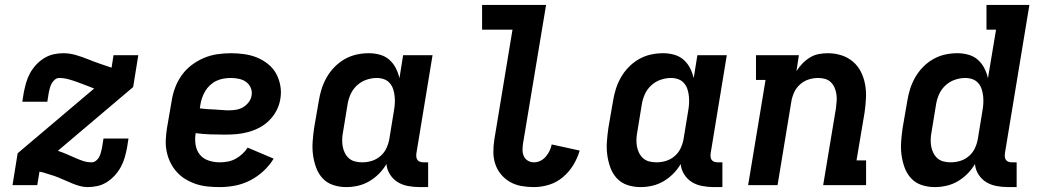

<svg xmlns="http://www.w3.org/2000/svg" viewBox="-20 -755 4240 783"><path d="M337 8Q321 8 305 3.5Q289 -1 274.5 -7Q260 -13 245.5 -19.5Q231 -26 216 -32Q201 -38 185.5 -42.5Q170 -47 155 -52L141 -55L132 0H31L52 -130L364 -394Q347 -401 329.5 -407.5Q312 -414 294.5 -420.5Q277 -427 258.5 -432Q240 -437 221 -437Q212 -437 204 -430.5Q196 -424 191 -415Q186 -406 183.5 -396.5Q181 -387 179 -378L173 -340H71L77 -378Q81 -398 86.5 -417.5Q92 -437 102 -455.5Q112 -474 126.5 -490Q141 -506 159.5 -517.5Q178 -529 198 -533.5Q218 -538 238 -538Q264 -538 289.5 -530.5Q315 -523 338.5 -513.5Q362 -504 386.5 -495.5Q411 -487 435 -479L443 -530H544L523 -400L216 -140Q234 -134 250.5 -127Q267 -120 283.5 -112.5Q300 -105 317.5 -99Q335 -93 354 -93Q363 -93 371.5 -99.5Q380 -106 384.5 -115Q389 -124 391.5 -133.5Q394 -143 396 -152L402 -190H504L498 -152Q494 -132 488.5 -112.5Q483 -93 473 -74.5Q463 -56 448.5 -40Q434 -24 416 -12.5Q398 -1 378 3.5Q358 8 337 8Z M876 8Q851 8 826.5 5.5Q802 3 779.5 -4.5Q757 -12 737 -24Q717 -36 701.5 -53Q686 -70 675.5 -91Q665 -112 660 -135.5Q655 -159 656 -183.5Q657 -208 661 -233L680 -343Q684 -370 694 -397Q704 -424 721 -448Q738 -472 762 -490Q786 -508 812.5 -519Q839 -530 867 -534Q895 -538 922 -538Q950 -538 977.5 -534Q1005 -530 1029 -520Q1053 -510 1073.5 -493.5Q1094 -477 1106.5 -454Q1119 -431 1123.5 -404Q1128 -377 1123 -350Q1119 -326 1107.5 -304Q1096 -282 1078 -264Q1060 -246 1038 -234.5Q1016 -223 992 -216.5Q968 -210 945 -208Q922 -206 898 -206Q868 -206 838 -207Q808 -208 778 -212Q774 -189 777.5 -165.5Q781 -142 794.5 -125Q808 -108 830 -100.5Q852 -93 876 -93Q892 -93 908.5 -96Q925 -99 940 -107Q955 -115 968 -127Q981 -139 990 -153L1096 -108Q1079 -80 1054 -57Q1029 -34 999.5 -19Q970 -4 938.5 2Q907 8 876 8ZM913 -305Q928 -305 943 -307.5Q958 -310 971 -317.5Q984 -325 994 -338Q1004 -351 1006 -366Q1009 -382 1002.5 -397Q996 -412 983.5 -421Q971 -430 954.5 -433.5Q938 -437 922 -437Q907 -437 892 -434.5Q877 -432 863 -425.5Q849 -419 837 -408Q825 -397 817 -383.5Q809 -370 804 -355.5Q799 -341 797 -327L795 -313Q809 -311 824 -310Q839 -309 854 -308.5Q869 -308 883.5 -306.5Q898 -305 913 -305Z M1392 8Q1364 8 1338.5 -0.5Q1313 -9 1295.5 -28Q1278 -47 1269 -72Q1260 -97 1256.5 -123.5Q1253 -150 1255 -177.5Q1257 -205 1261 -233L1280 -343Q1284 -368 1291.5 -392Q1299 -416 1312 -439Q1325 -462 1344 -481.5Q1363 -501 1386 -514Q1409 -527 1434 -532.5Q1459 -538 1484 -538Q1507 -538 1529 -532Q1551 -526 1567.5 -511.5Q1584 -497 1594 -477.5Q1604 -458 1609 -436L1624 -530H1744L1678 -129Q1677 -121 1678 -114Q1679 -107 1683 -102Q1687 -97 1693.5 -95Q1700 -93 1708 -93H1726V8H1691Q1667 8 1643.5 3.5Q1620 -1 1601.5 -12.5Q1583 -24 1570.5 -43.5Q1558 -63 1556 -86Q1543 -64 1525 -46Q1507 -28 1485.5 -15.5Q1464 -3 1440 2.5Q1416 8 1392 8ZM1457 -93Q1477 -93 1496.5 -99Q1516 -105 1532 -119Q1548 -133 1556.5 -152Q1565 -171 1568 -190L1586 -300Q1589 -316 1590 -331.5Q1591 -347 1589.5 -362Q1588 -377 1583.5 -391Q1579 -405 1569.5 -416Q1560 -427 1546 -432Q1532 -437 1517 -437Q1495 -437 1473.5 -429.5Q1452 -422 1435 -406Q1418 -390 1409 -369Q1400 -348 1397 -327L1379 -217Q1376 -202 1375.5 -187Q1375 -172 1377.5 -158Q1380 -144 1386.5 -131Q1393 -118 1403.5 -109Q1414 -100 1428 -96.5Q1442 -93 1457 -93Z M2157 8Q2131 8 2106 3.5Q2081 -1 2060 -13Q2039 -25 2023.5 -43.5Q2008 -62 2000 -85.5Q1992 -109 1992 -135Q1992 -161 1996 -186L2070 -634H1946V-735H2207L2113 -170Q2111 -156 2111 -142.5Q2111 -129 2116.5 -117.5Q2122 -106 2133 -99.5Q2144 -93 2157 -93Q2171 -93 2183.5 -99Q2196 -105 2205.5 -116Q2215 -127 2221 -139.5Q2227 -152 2230 -166L2344 -141Q2335 -110 2318 -82Q2301 -54 2275.5 -32.5Q2250 -11 2219 -1.5Q2188 8 2157 8Z M2592 8Q2564 8 2538.5 -0.5Q2513 -9 2495.5 -28Q2478 -47 2469 -72Q2460 -97 2456.5 -123.5Q2453 -150 2455 -177.5Q2457 -205 2461 -233L2480 -343Q2484 -368 2491.5 -392Q2499 -416 2512 -439Q2525 -462 2544 -481.5Q2563 -501 2586 -514Q2609 -527 2634 -532.5Q2659 -538 2684 -538Q2707 -538 2729 -532Q2751 -526 2767.5 -511.5Q2784 -497 2794 -477.5Q2804 -458 2809 -436L2824 -530H2944L2878 -129Q2877 -121 2878 -114Q2879 -107 2883 -102Q2887 -97 2893.5 -95Q2900 -93 2908 -93H2926V8H2891Q2867 8 2843.5 3.5Q2820 -1 2801.5 -12.5Q2783 -24 2770.5 -43.5Q2758 -63 2756 -86Q2743 -64 2725 -46Q2707 -28 2685.5 -15.5Q2664 -3 2640 2.5Q2616 8 2592 8ZM2657 -93Q2677 -93 2696.5 -99Q2716 -105 2732 -119Q2748 -133 2756.5 -152Q2765 -171 2768 -190L2786 -300Q2789 -316 2790 -331.5Q2791 -347 2789.5 -362Q2788 -377 2783.5 -391Q2779 -405 2769.5 -416Q2760 -427 2746 -432Q2732 -437 2717 -437Q2695 -437 2673.5 -429.5Q2652 -422 2635 -406Q2618 -390 2609 -369Q2600 -348 2597 -327L2579 -217Q2576 -202 2575.5 -187Q2575 -172 2577.5 -158Q2580 -144 2586.5 -131Q2593 -118 2603.5 -109Q2614 -100 2628 -96.5Q2642 -93 2657 -93Z M3031 0 3102 -429H3063V-530H3238L3228 -465Q3238 -481 3252 -495.5Q3266 -510 3283 -520.5Q3300 -531 3319 -534.5Q3338 -538 3356 -538Q3385 -538 3411.5 -529.5Q3438 -521 3458.5 -503.5Q3479 -486 3491 -462Q3503 -438 3508 -410.5Q3513 -383 3511.5 -354.5Q3510 -326 3506 -297L3473 -101H3512V0H3337L3389 -313Q3391 -328 3392 -342.5Q3393 -357 3391 -371Q3389 -385 3383.5 -397.5Q3378 -410 3368.5 -419.5Q3359 -429 3345.5 -433Q3332 -437 3317 -437Q3297 -437 3278 -431Q3259 -425 3243 -411Q3227 -397 3218.5 -378Q3210 -359 3207 -340L3151 0Z M3792 8Q3764 8 3738.5 -0.5Q3713 -9 3695.5 -28Q3678 -47 3669 -72Q3660 -97 3656.5 -123.5Q3653 -150 3655 -177.5Q3657 -205 3661 -233L3680 -343Q3684 -368 3691.5 -392Q3699 -416 3712 -439Q3725 -462 3744 -481.5Q3763 -501 3786 -514Q3809 -527 3834 -532.5Q3859 -538 3884 -538Q3907 -538 3929 -532Q3951 -526 3967.5 -511.5Q3984 -497 3994 -477.5Q4004 -458 4009 -436L4042 -634H4003V-735H4178L4078 -129Q4077 -121 4078 -114Q4079 -107 4083 -102Q4087 -97 4093.5 -95Q4100 -93 4108 -93H4126V8H4091Q4067 8 4043.5 3.5Q4020 -1 4001.5 -12.5Q3983 -24 3970.5 -43.5Q3958 -63 3956 -86Q3943 -64 3925 -46Q3907 -28 3885.5 -15.5Q3864 -3 3840 2.5Q3816 8 3792 8ZM3857 -93Q3877 -93 3896.5 -99Q3916 -105 3932 -119Q3948 -133 3956.5 -152Q3965 -171 3968 -190L3986 -300Q3989 -316 3990 -331.5Q3991 -347 3989.5 -362Q3988 -377 3983.5 -391Q3979 -405 3969.5 -416Q3960 -427 3946 -432Q3932 -437 3917 -437Q3895 -437 3873.5 -429.5Q3852 -422 3835 -406Q3818 -390 3809 -369Q3800 -348 3797 -327L3779 -217Q3776 -202 3775.5 -187Q3775 -172 3777.5 -158Q3780 -144 3786.5 -131Q3793 -118 3803.5 -109Q3814 -100 3828 -96.5Q3842 -93 3857 -93Z"/></svg>

Font: Iosevka Slab Extended
Style: Bold Italic
Weight: 700
Width: 7
Italic angle: -9°
Monospace: yes
Designer: Belleve Invis
Foundry: Belleve Invis
Version: Version 11.1.0; ttfautohint (v1.8.3)